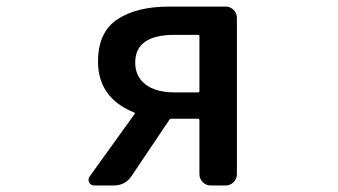

<svg xmlns="http://www.w3.org/2000/svg" viewBox="-20 -570 1040 590"><path d="M588.9 -286.1Q592.8 -286.1 592.8 -290V-459Q592.8 -462.9 588.9 -462.9H516.6Q395.5 -462.9 395.5 -377.9Q395.5 -335 427.2 -310.5Q459 -286.1 516.6 -286.1ZM500 -549.8H673.8Q687.5 -549.8 697.8 -539.6Q708 -529.3 708 -515.6V-35.2Q708 -20.5 697.8 -10.3Q687.5 0 673.8 0H627.9Q613.3 0 603 -10.3Q592.8 -20.5 592.8 -35.2V-200.2Q592.8 -205.1 588.9 -205.1H506.8Q502 -205.1 500 -201.2L383.8 -28.3Q364.3 0 329.1 0H269.5Q258.8 0 253.9 -9.8Q252 -13.7 252 -17.6Q252 -23.4 255.9 -28.3L393.6 -219.7Q396.5 -222.7 391.6 -224.6Q281.2 -269.5 281.2 -380.9Q281.2 -470.7 340.3 -510.3Q399.4 -549.8 500 -549.8Z"/></svg>

Font: Gen Jyuu Gothic L Monospace Medium
Style: Regular
Weight: 500
Designer: [Source Han Sans]
Ryoko NISHIZUKA  (kana & ideographs); Paul D. Hunt (Latin, Greek & Cyrillic); Wenlong ZHANG  (bopomofo
Version: Version 1.002.20150607